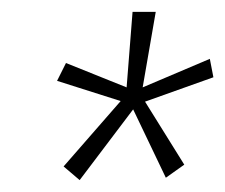

<svg xmlns="http://www.w3.org/2000/svg" viewBox="-20 -743 379 323"><path d="M259 -444 290 -466 224 -572 339 -613 333 -644 220 -596 242 -723H203L193 -596L91 -637L76 -607L183 -573L87 -463L114 -440L204 -559Z"/></svg>

Font: United Sans Thin
Style: Italic
Weight: 100
Italic angle: -8°
Designer: Pablo Impallari, Rodrigo Fuenzalida (Modified by Dan O. Williams)
Version: Version 1.000;PS 001.000;hotconv 1.0.88;makeotf.lib2.5.64775